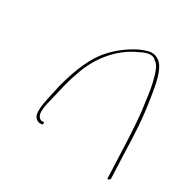

<svg xmlns="http://www.w3.org/2000/svg" viewBox="-119 -656 716 723"><g transform="rotate(30 238.5 -295.0)"><path d="M91 -202C82 -161 78 -125 90 -113C96 -105 105 -102 109 -102H117C121 -102 122 -104 123 -108C124 -112 123 -113 119 -113H110C81 -124 96 -173 103 -202C114 -248 122 -289 138 -332C166 -418 225 -487 297 -519C318 -530 351 -545 369 -521V-522C381 -513 388 -497 394 -477C401 -454 407 -427 411 -397C424 -311 427 -259 431 -149L435 -51C435 -47 436 -47 438 -47C441 -48 447 -52 447 -55L443 -151C440 -263 437 -313 423 -400C415 -452 405 -507 378 -530C353 -550 331 -545 293 -528C257 -510 223 -485 195 -454C153 -410 126 -342 105 -265ZM297 -519Z"/></g></svg>

Font: Stray Cat
Style: HlObl
Weight: 100
Version: Version 1.0